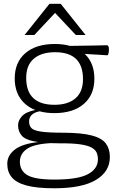

<svg xmlns="http://www.w3.org/2000/svg" viewBox="-20 -752 614 1004"><path d="M264 -160.5Q222 -160.5 187 -170Q157.5 -164 144.8 -150Q132 -136 132 -117.5Q132 -95.5 144 -82.5Q156 -69.5 194.5 -63.8Q233 -58 312.5 -58Q409 -57.5 461.5 -43.2Q514 -29 534.2 -0.8Q554.5 27.5 554.5 69Q554.5 145 481.8 188.8Q409 232.5 264.5 232.5Q171.5 232.5 117.8 217.8Q64 203 41 174.5Q18 146 18 105Q18 60 58 29.8Q98 -0.5 180 -9Q115.5 -18.5 95 -41.2Q74.5 -64 74.5 -96.5Q74.5 -122 94.5 -144.2Q114.5 -166.5 164.5 -177Q113 -197 85 -239.2Q57 -281.5 57 -341.5Q57 -426.5 112.8 -474.2Q168.5 -522 267.5 -522Q310.5 -522 346 -512Q424 -512.5 475 -514Q526 -515.5 539 -515.5Q549.5 -515.5 549.5 -493.5Q549.5 -480.5 547.2 -471.8Q545 -463 541 -463Q535 -463 525 -463.8Q515 -464.5 491.8 -466Q468.5 -467.5 423.5 -470Q473.5 -422 473.5 -340.5Q473.5 -256 418 -208.2Q362.5 -160.5 264 -160.5ZM265 -204Q335.5 -204 374.8 -238Q414 -272 414 -338.5Q414 -479 268 -479Q197 -479 157 -445.2Q117 -411.5 117 -344.5Q117 -204 265 -204ZM84 94Q84 140.5 123.2 163.8Q162.5 187 264.5 187Q387 187 439.5 159Q492 131 492 81Q492 62 485.5 46.5Q479 31 459 19.8Q439 8.5 399.5 2.8Q360 -3 294 -2.5Q268 -2.5 245.5 -3.5Q158.5 1 121.2 26.5Q84 52 84 94ZM108.5 -569 238.5 -732H297.5L427.5 -569H376.5L268 -684.5L159.5 -569Z"/></svg>

Font: Newsreader 6pt Light
Style: Regular
Weight: 300
Designer: Hugues Gentile
Foundry: Production Type
Version: Version 1.003; ttfautohint (v1.8.3)